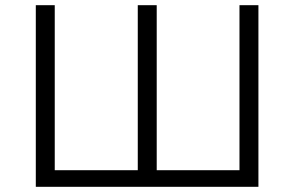

<svg xmlns="http://www.w3.org/2000/svg" viewBox="-20 -720 1134 740"><path d="M976 -700V0H118V-700H191V-64H511V-700H584V-64H903V-700Z"/></svg>

Font: Montserrat-Regular
Style: Regular
Weight: 400
Version: Version 7.200